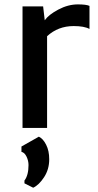

<svg xmlns="http://www.w3.org/2000/svg" viewBox="-20 -585 447 878"><path d="M131.8 273.4 91.8 253.4V240.7Q110.4 216.3 110.4 169.9Q110.4 149.9 101.3 131.1Q92.3 112.3 78.1 109.4V85L157.7 40Q176.8 48.8 190.9 76.7Q205.1 104.5 205.1 143.1Q205.1 189.5 181.6 225.3Q158.2 261.2 131.8 273.4ZM83 0V-555.7H177.2L184.6 -492.2Q202.1 -517.6 246.8 -541.3Q291.5 -564.9 335.9 -564.9Q374 -564.9 389.2 -558.1V-452.6Q365.2 -465.8 316.9 -465.8Q245.6 -465.8 195.3 -419.4V0Z"/></svg>

Font: HaufeMerriweatherSans
Style: Regular
Weight: 400
Designer: Eben Sorkin ( eben@eyebytes.com )
Foundry: Eben Sorkin
Version: Version 1.56